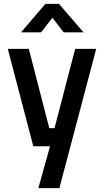

<svg xmlns="http://www.w3.org/2000/svg" viewBox="-20 -751 533 986"><path d="M237 0H151L20 -500H128L233 -93H260L366 -500H474L285 215H177ZM213 -731H283L409 -585H307L249 -660L191 -585H88Z"/></svg>

Font: Cairo SemiBold
Style: Regular
Weight: 600
Designer: Mohamed Gaber, Accademia di Belle Arti di Urbino and others
Foundry: Kief Type Foundry, Accademia di Belle Arti di Urbino and others
Version: Version 3.011